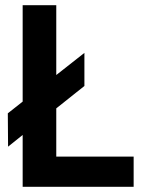

<svg xmlns="http://www.w3.org/2000/svg" viewBox="-20 -717 544 737"><path d="M67 -199 11 -154 10 -282 67 -327V-697H196V-429L304 -514V-387L196 -301V-116H493V0H67Z"/></svg>

Font: Hanken Grotesk
Style: Bold
Weight: 700
Designer: Alfredo Marco Pradil
Foundry: Hanken Design Co.
Version: Version 3.014